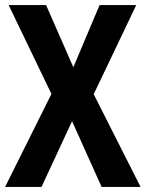

<svg xmlns="http://www.w3.org/2000/svg" viewBox="-21 -734 572 754"><path d="M531 0 347 -364 514 -714H370L267 -470L160 -714H13L181 -365L-1 0H142L262 -258L378 0Z"/></svg>

Font: Noto Sans Sinhala Condensed
Style: Bold
Weight: 700
Width: 3
Designer: Jelle Bosma - Monotype Design Team
Foundry: Monotype Imaging Inc.
Version: Version 2.006